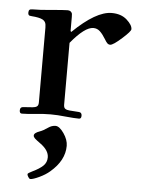

<svg xmlns="http://www.w3.org/2000/svg" viewBox="-54 -516 632 850"><g transform="rotate(5 262.0 -91.0)"><path d="M98.6 270.5Q98.6 266.1 120.1 255.9Q149.9 241.7 165.8 226.6Q181.6 211.4 181.6 189Q181.6 157.7 143.6 130.4Q124.5 116.7 117.9 110.4Q111.3 104 111.3 97.7Q111.3 85.9 136.7 77.1Q150.9 72.3 171.9 57.6Q187 46.9 204.1 46.9Q221.2 46.9 241 75.4Q260.7 104 260.7 130.9Q260.7 195.8 198.2 249Q179.7 265.1 152.1 278.1Q124.5 291 112.8 291Q108.4 291 103.5 283.2Q98.6 275.4 98.6 270.5ZM40 -7.8Q40 -22.9 53.7 -23.4L95.7 -26.4Q107.4 -27.3 114.3 -32Q121.1 -36.6 121.1 -49.8V-382.8Q121.1 -397.9 117.2 -405.5Q113.3 -413.1 104 -418Q89.4 -425.3 56.6 -427.7Q49.8 -428.2 47.1 -429Q44.4 -429.7 42.2 -432.6Q40 -435.5 40 -441.9Q40 -450.7 43.5 -454.3Q46.9 -458 56.2 -458Q91.3 -458 136.2 -462.4Q194.3 -467.8 211.4 -467.8Q221.7 -467.8 226.8 -463.1Q231.9 -458.5 232.7 -453.6Q233.4 -448.7 233.4 -439.9V-377L236.8 -373.5Q338.9 -472.7 408.2 -472.7Q450.2 -472.7 475.6 -450Q501 -427.2 501 -408.7Q501 -399.4 466.3 -368.2Q426.3 -332 413.1 -332Q405.8 -332 400.4 -337.2Q395 -342.3 387.7 -355Q375 -376 362.5 -387.7Q350.1 -399.4 333 -399.4Q294.9 -399.4 233.4 -324.7V-49.8Q233.4 -36.6 240.2 -32Q247.1 -27.3 258.8 -26.4L300.8 -23.4Q314.5 -22.9 314.5 -7.8Q314.5 5.9 304.2 5.9Q284.2 5.9 244.1 2Q207.5 -2 177.2 -2Q147 -2 110.4 2Q70.3 5.9 50.3 5.9Q40 5.9 40 -7.8Z"/></g></svg>

Font: Monomachus
Style: Medium
Weight: 500
Designer: Alexey Kryukov
Version: Version 1.0